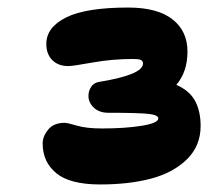

<svg xmlns="http://www.w3.org/2000/svg" viewBox="-20 -882 580 514"><path d="M248 -388.2Q167.5 -388.2 130.9 -418.2Q94.2 -448.2 94.2 -498Q94.2 -517.1 109.1 -535.2Q124 -553.2 152.8 -553.2Q160.2 -553.2 185.8 -545.7Q211.4 -538.1 252.9 -538.1Q315.9 -538.1 359.9 -545.4Q403.8 -552.7 403.8 -564.9Q403.8 -574.2 377.7 -577.1Q351.6 -580.1 270 -580.1Q245.6 -580.1 231.2 -593.8Q216.8 -607.4 216.8 -625Q216.8 -639.2 224.4 -650.1Q231.9 -661.1 247.1 -663.1Q362.8 -682.1 362.8 -711.9Q362.8 -718.8 357.2 -721.4Q351.6 -724.1 336.9 -724.1Q280.3 -724.1 227.5 -714.6Q174.8 -705.1 163.1 -705.1Q135.7 -705.1 119.9 -721.2Q104 -737.3 104 -764.2Q104 -809.1 157.2 -835.4Q210.4 -861.8 323.2 -861.8Q401.4 -861.8 441.7 -830.3Q481.9 -798.8 481.9 -744.1Q481.9 -689.9 452.1 -654.8Q487.8 -639.2 502.4 -611.6Q517.1 -584 517.1 -544.9Q517.1 -491.7 480.7 -455.8Q444.3 -419.9 385.3 -404.1Q326.2 -388.2 248 -388.2Z"/></svg>

Font: Shantell Sans Irregular
Style: Regular
Weight: 800
Designer: Stephen Nixon, Anya Danilova, Shantell Martin
Foundry: Arrow Type
Version: Version 1.006;[9816181b4]